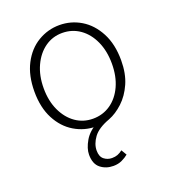

<svg xmlns="http://www.w3.org/2000/svg" viewBox="-130 -588 795 897"><g transform="rotate(-20 267.5 -139.5)"><path d="M281 213Q244 213 217.5 192Q191 171 191 125Q191 94 212.5 57Q234 20 281 -4L267 12Q210 12 160.5 -17.5Q111 -47 81.5 -103.5Q52 -160 52 -239Q52 -319 81.5 -376Q111 -433 160.5 -462.5Q210 -492 267 -492Q325 -492 374 -462.5Q423 -433 453 -376Q483 -319 483 -239Q483 -173 461.5 -124.5Q440 -76 406 -44.5Q372 -13 336 1Q278 22 254.5 54Q231 86 231 119Q231 149 248 162.5Q265 176 287 176Q303 176 315 171.5Q327 167 340 157L356 184Q343 195 324 204Q305 213 281 213ZM267 -27Q316 -27 354.5 -53.5Q393 -80 415 -128Q437 -176 437 -239Q437 -302 415 -350.5Q393 -399 354.5 -426Q316 -453 267 -453Q219 -453 181 -426Q143 -399 120.5 -350.5Q98 -302 98 -239Q98 -176 120.5 -128Q143 -80 181 -53.5Q219 -27 267 -27Z"/></g></svg>

Font: Source Sans 3 Light
Style: Regular
Weight: 300
Designer: Paul D. Hunt
Foundry: Adobe
Version: Version 3.052;hotconv 1.1.0;makeotfexe 2.6.0